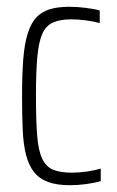

<svg xmlns="http://www.w3.org/2000/svg" viewBox="-20 -538 346 566"><path d="M186 8Q148 8 122 -1.5Q96 -11 80.5 -30.5Q65 -50 57 -80.5Q49 -111 47 -154.5Q45 -198 45 -254Q45 -318 48.5 -363Q52 -408 61.5 -438.5Q71 -469 86.5 -486Q102 -503 126 -510.5Q150 -518 184 -518Q206 -518 231.5 -515Q257 -512 274 -507V-470Q256 -475 233 -478Q210 -481 190 -481Q157 -481 136 -471.5Q115 -462 104.5 -438Q94 -414 90 -369.5Q86 -325 86 -256Q86 -184 89.5 -139Q93 -94 104.5 -70Q116 -46 137 -37.5Q158 -29 192 -29Q214 -29 237.5 -32.5Q261 -36 277 -41V-4Q260 1 235 4.5Q210 8 186 8Z"/></svg>

Font: Saira ExtraCondensed ExtraLight
Style: Regular
Weight: 250
Width: 2
Designer: Hector Gatti with collaboration of the Omnibus-Type team
Foundry: Omnibus-Type
Version: Version 1.101